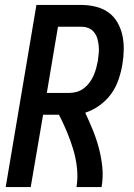

<svg xmlns="http://www.w3.org/2000/svg" viewBox="-20 -755 540 775"><path d="M3 0 127 -735H309Q338 -735 366.5 -728Q395 -721 417.5 -705Q440 -689 454 -664.5Q468 -640 474 -612.5Q480 -585 479.5 -555Q479 -525 474 -495Q469 -465 458.5 -434Q448 -403 429 -376.5Q410 -350 382.5 -330Q355 -310 324 -300Q340 -266 354.5 -230.5Q369 -195 379 -157.5Q389 -120 393 -80Q397 -40 390 0H289Q295 -40 290.5 -79Q286 -118 275 -154Q264 -190 249.5 -224.5Q235 -259 218 -292H154L104 0ZM169 -380H260Q276 -380 291 -384.5Q306 -389 319 -399Q332 -409 341.5 -422Q351 -435 357.5 -449.5Q364 -464 368 -479Q372 -494 375 -509Q377 -524 378.5 -539.5Q380 -555 378.5 -570Q377 -585 373 -599Q369 -613 360 -624.5Q351 -636 337.5 -641.5Q324 -647 309 -647H214Z"/></svg>

Font: iosevka_custom_sans_ss08 SmBd
Style: Italic
Weight: 600
Italic angle: -10°
Designer: Belleve Invis
Foundry: Belleve Invis
Version: Version 10.3.0; ttfautohint (v1.8.3)